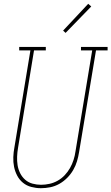

<svg xmlns="http://www.w3.org/2000/svg" viewBox="-20 -982 586 1010"><path d="M195 8Q170 8 145 1.5Q120 -5 101 -20.5Q82 -36 70.5 -58Q59 -80 54 -104.5Q49 -129 50 -155.5Q51 -182 56 -208L140 -717H81V-735H221V-717H159L75 -205Q71 -182 70 -158.5Q69 -135 72.5 -113Q76 -91 86 -71Q96 -51 112.5 -36.5Q129 -22 151 -16Q173 -10 196 -10Q218 -10 240.5 -15Q263 -20 283.5 -31.5Q304 -43 320.5 -60.5Q337 -78 348.5 -98.5Q360 -119 367 -141Q374 -163 377 -185L465 -717H406V-735H546V-717H485L396 -182Q392 -157 385 -133.5Q378 -110 365 -87.5Q352 -65 333 -46Q314 -27 291.5 -14.5Q269 -2 244.5 3Q220 8 195 8ZM325 -809 312 -821 444 -962 460 -948Z"/></svg>

Font: Iosevka Slab Thin
Style: Italic
Weight: 100
Italic angle: -9°
Monospace: yes
Designer: Belleve Invis
Foundry: Belleve Invis
Version: Version 11.1.1; ttfautohint (v1.8.3)